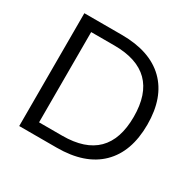

<svg xmlns="http://www.w3.org/2000/svg" viewBox="-154 -872 1054 1039"><g transform="rotate(30 373.5 -352.5)"><path d="M88 0V-705H322Q498 -705 591.5 -614Q685 -523 685 -353Q685 -183 591.5 -91.5Q498 0 322 0ZM171 -71H316Q600 -71 600 -353Q600 -635 316 -635H171Z"/></g></svg>

Font: Winston
Style: Regular
Weight: 400
Designer: Original fonts by Vernon Adams / Changes by Cristiano Sobral
Foundry: Original fonts by Vernon Adams / Changes by Cristiano Sobral
Version: Version 2.503;July 17, 2020;FontCreator 13.0.0.2655 64-bit